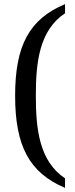

<svg xmlns="http://www.w3.org/2000/svg" viewBox="-20 -779 363 927"><path d="M294 128V82C169 -1 153 -158 153 -317C153 -476 169 -632 294 -715V-759C121 -687 53 -558 53 -317C53 -75 121 55 294 128Z"/></svg>

Font: Noto Serif Armenian SemiCondensed
Style: Regular
Weight: 400
Width: 4
Designer: Monotype Design Team
Foundry: Monotype Imaging Inc.
Version: Version 2.008